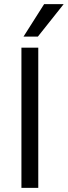

<svg xmlns="http://www.w3.org/2000/svg" viewBox="-20 -903 326 923"><path d="M164 0H83V-674H164ZM162 -727H93L192 -883H286Z"/></svg>

Font: Hind Siliguri
Style: Regular
Weight: 400
Designer: Jyotish Sonowal
Foundry: Indian Type Foundry
Version: Version 1.000;PS 1.0;hotconv 1.0.86;makeotf.lib2.5.63406; tt